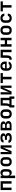

<svg xmlns="http://www.w3.org/2000/svg" viewBox="4410 -5010 780 9640"><g transform="rotate(-90 4800.0 -190.0)"><path d="M77 0V-550H523V0H398V-436H202V0Z M677 180V-550H799V-449Q814 -501 853 -530.5Q892 -560 950 -560Q1003 -560 1043.5 -534Q1084 -508 1106.5 -460.5Q1129 -413 1129 -350V-201Q1129 -106 1080 -48Q1031 10 950 10Q892 10 852.5 -20Q813 -50 798 -104L802 26V180ZM903 -98Q951 -98 977.5 -124Q1004 -150 1004 -204V-346Q1004 -400 977.5 -426Q951 -452 903 -452Q855 -452 828.5 -423Q802 -394 802 -341V-209Q802 -156 828.5 -127Q855 -98 903 -98Z M1500 9Q1394 9 1332 -50.5Q1270 -110 1270 -211V-339Q1270 -441 1332 -500Q1394 -559 1500 -559Q1606 -559 1668 -500Q1730 -441 1730 -339V-211Q1730 -110 1668 -50.5Q1606 9 1500 9ZM1500 -100Q1550 -100 1577.5 -127.5Q1605 -155 1605 -207V-343Q1605 -395 1577.5 -422.5Q1550 -450 1500 -450Q1450 -450 1422.5 -422.5Q1395 -395 1395 -343V-207Q1395 -155 1422.5 -127.5Q1450 -100 1500 -100Z M1877 0V-550H1990V-284Q1990 -239 1987.5 -188.5Q1985 -138 1976 -102L2171 -550H2323V0H2210V-267Q2210 -311 2212 -358Q2214 -405 2223 -437L2029 0Z M2661 7Q2564 7 2507 -37Q2450 -81 2450 -156H2572Q2572 -128 2596 -111.5Q2620 -95 2661 -95H2725Q2767 -95 2791.5 -113.5Q2816 -132 2816 -164Q2816 -196 2791.5 -214.5Q2767 -233 2725 -233H2597V-332H2720Q2759 -332 2781 -349Q2803 -366 2803 -394Q2803 -424 2780 -440.5Q2757 -457 2718 -457H2668Q2631 -457 2608.5 -442.5Q2586 -428 2586 -403H2463Q2464 -474 2519 -515.5Q2574 -557 2668 -557H2718Q2812 -557 2869.5 -518Q2927 -479 2927 -413Q2927 -366 2894 -335.5Q2861 -305 2808 -302V-296Q2870 -294 2906.5 -256.5Q2943 -219 2943 -161Q2943 -111 2915.5 -73Q2888 -35 2839 -14Q2790 7 2725 7Z M3077 0V-550H3329Q3420 -550 3473.5 -512Q3527 -474 3527 -409Q3527 -361 3494.5 -330.5Q3462 -300 3408 -298V-292Q3470 -289 3506.5 -252.5Q3543 -216 3543 -157Q3543 -85 3488 -42.5Q3433 0 3341 0ZM3199 -324H3326Q3363 -324 3383.5 -341.5Q3404 -359 3404 -390Q3404 -421 3383.5 -438.5Q3363 -456 3326 -456H3199ZM3199 -94H3333Q3374 -94 3397 -113.5Q3420 -133 3420 -168Q3420 -203 3397 -222.5Q3374 -242 3333 -242H3199Z M3900 9Q3794 9 3732 -50.5Q3670 -110 3670 -211V-339Q3670 -441 3732 -500Q3794 -559 3900 -559Q4006 -559 4068 -500Q4130 -441 4130 -339V-211Q4130 -110 4068 -50.5Q4006 9 3900 9ZM3900 -100Q3950 -100 3977.5 -127.5Q4005 -155 4005 -207V-343Q4005 -395 3977.5 -422.5Q3950 -450 3900 -450Q3850 -450 3822.5 -422.5Q3795 -395 3795 -343V-207Q3795 -155 3822.5 -127.5Q3850 -100 3900 -100Z M4223 140V-107H4260Q4278 -125 4296 -169.5Q4314 -214 4315 -295L4319 -550H4708V-107H4775V140H4660V0H4338V140ZM4384 -107H4589V-442H4435L4433 -294Q4432 -216 4416.5 -170.5Q4401 -125 4384 -107Z M4877 0V-550H4990V-284Q4990 -239 4987.5 -188.5Q4985 -138 4976 -102L5171 -550H5323V0H5210V-267Q5210 -311 5212 -358Q5214 -405 5223 -437L5029 0Z M5637 0V-437H5449V-550H5951V-437H5763V0Z M6301 10Q6231 10 6179 -17Q6127 -44 6098.5 -93.5Q6070 -143 6070 -210V-340Q6070 -407 6098.5 -456.5Q6127 -506 6179 -533Q6231 -560 6301 -560Q6370 -560 6421.5 -533Q6473 -506 6501.5 -457.5Q6530 -409 6530 -344V-264Q6530 -244 6510 -244H6190V-206Q6190 -150 6219 -121.5Q6248 -93 6301 -93Q6334 -93 6358.5 -102.5Q6383 -112 6394 -131Q6399 -138 6404 -142Q6409 -146 6417 -146H6501Q6525 -146 6520 -127Q6501 -65 6442 -27.5Q6383 10 6301 10ZM6190 -344V-325L6410 -326V-345Q6410 -402 6382 -433Q6354 -464 6301 -464Q6246 -464 6218 -432.5Q6190 -401 6190 -344Z M6622 7V-107H6645Q6679 -107 6696.5 -134.5Q6714 -162 6715 -222L6721 -550H7123V0H6998V-437H6844L6840 -215Q6838 -106 6789.5 -49.5Q6741 7 6653 7Z M7277 0V-550H7402V-338H7598V-550H7723V0H7598V-225H7402V0Z M8100 9Q7994 9 7932 -50.5Q7870 -110 7870 -211V-339Q7870 -441 7932 -500Q7994 -559 8100 -559Q8206 -559 8268 -500Q8330 -441 8330 -339V-211Q8330 -110 8268 -50.5Q8206 9 8100 9ZM8100 -100Q8150 -100 8177.5 -127.5Q8205 -155 8205 -207V-343Q8205 -395 8177.5 -422.5Q8150 -450 8100 -450Q8050 -450 8022.5 -422.5Q7995 -395 7995 -343V-207Q7995 -155 8022.5 -127.5Q8050 -100 8100 -100Z M8709 10Q8638 10 8585.5 -16.5Q8533 -43 8504 -91.5Q8475 -140 8475 -206V-344Q8475 -410 8504 -458.5Q8533 -507 8585.5 -533.5Q8638 -560 8709 -560Q8806 -560 8867 -512.5Q8928 -465 8938 -382Q8941 -361 8919 -361H8836Q8818 -361 8815 -380Q8806 -413 8778 -432Q8750 -451 8709 -451Q8658 -451 8629 -423.5Q8600 -396 8600 -345V-206Q8600 -155 8629 -127Q8658 -99 8709 -99Q8750 -99 8778 -117.5Q8806 -136 8815 -170Q8818 -189 8836 -189H8919Q8941 -189 8939 -170Q8929 -86 8867.5 -38Q8806 10 8709 10Z M9237 0V-437H9049V-550H9551V-437H9363V0Z"/></g></svg>

Font: Pitagon Sans Mono
Style: Bold
Weight: 700
Monospace: yes
Designer: Travis Tran
Foundry: Pitagon
Version: Version 1.001; ttfautohint (v1.8.4.7-5d5b);gftools[0.9.26]